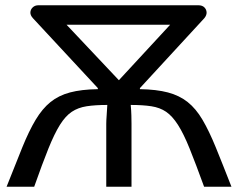

<svg xmlns="http://www.w3.org/2000/svg" viewBox="-20 -710 904 730"><path d="M5 0Q39 -86 64.5 -149Q90 -212 115.5 -254.5Q141 -297 172 -322Q203 -347 246 -358.5Q289 -370 352 -371V-375L105 -641Q95 -652 95.5 -663Q96 -674 104.5 -682Q113 -690 126 -690H734Q749 -690 757 -682Q765 -674 765.5 -663Q766 -652 757 -641L512 -375V-371Q575 -370 618.5 -358.5Q662 -347 693.5 -322Q725 -297 750 -254.5Q775 -212 800.5 -149.5Q826 -87 860 0H756Q724 -88 701 -145Q678 -202 656.5 -235.5Q635 -269 611.5 -285Q588 -301 555.5 -306Q523 -311 477 -311Q479 -290 479.5 -271Q480 -252 480 -239V0H384V-239Q384 -252 385.5 -271Q387 -290 388 -311Q342 -311 309.5 -306Q277 -301 253 -285Q229 -269 208 -235.5Q187 -202 164 -145Q141 -88 110 0ZM432 -405 627 -616H233Z"/></svg>

Font: Exo 2 Medium
Style: Regular
Weight: 500
Designer: Natanael Gama
Foundry: Natanael Gama
Version: Version 2.010